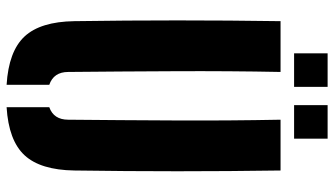

<svg xmlns="http://www.w3.org/2000/svg" viewBox="-230 -748 988 567"><g transform="rotate(90 263.5 -465.0)"><path d="M43 -191Q38.5 -495.5 43 -800H193Q190 -649.5 190.8 -486.8Q191.5 -324 193 -173Q193 -130 231 -117V9Q132 3 88.2 -44Q44.5 -91 43 -191ZM297 9V-117Q334 -130 334 -173Q335.5 -324 336.2 -486.8Q337 -649.5 334 -800H484Q488.5 -495.5 484 -191Q482.5 -91 439 -44Q395.5 3 297 9ZM291 -840V-939H390V-840ZM138 -840V-939H237V-840Z"/></g></svg>

Font: Big Shoulders Stencil Text Black
Style: Regular
Weight: 900
Designer: Patric King
Foundry: XO Type Co
Version: Version 1.000